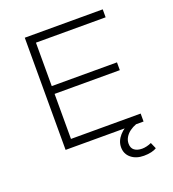

<svg xmlns="http://www.w3.org/2000/svg" viewBox="-158 -824 1020 1134"><g transform="rotate(-20 352.5 -257.0)"><path d="M128 0V-705H618V-655H180V-382H590V-333H180V-50H618V0ZM552 191Q503 191 472 165.5Q441 140 441 98Q441 59 470 26Q499 -7 550 -28L571 0Q549 8 530.5 21.5Q512 35 501 53.5Q490 72 490 93Q490 121 508 134.5Q526 148 556 148Q569 148 584.5 144.5Q600 141 615 134L632 173Q620 181 599 186Q578 191 552 191Z"/></g></svg>

Font: Nunito Sans 7pt SemiExpanded ExtraLight
Style: Regular
Weight: 250
Width: 6
Designer: Vernon Adams
Foundry: Vernon Adams
Version: Version 3.101;gftools[0.9.27]